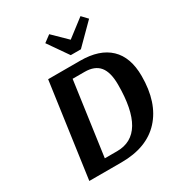

<svg xmlns="http://www.w3.org/2000/svg" viewBox="-203 -1014 1068 1148"><g transform="rotate(-30 331.0 -440.0)"><path d="M389 -650Q522 -650 592 -583.5Q662 -517 662 -387Q662 -204 568.5 -102Q475 0 299 0H77L168 -650ZM379 -579H296L225 -71H310Q514 -71 514 -413Q514 -499 481 -539Q448 -579 379 -579ZM357 -707 261 -845 308 -880 403 -787 524 -880 561 -841 427 -707Z"/></g></svg>

Font: Arsenal
Style: Bold Italic
Weight: 700
Italic angle: -9°
Designer: Andrij Shevchenko
Foundry: Stairsfor.com
Version: Version 1.000